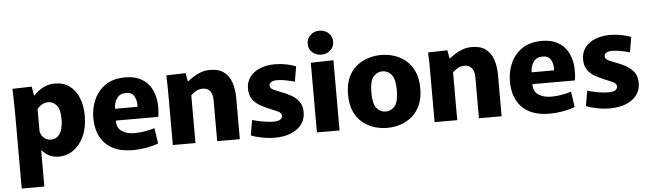

<svg xmlns="http://www.w3.org/2000/svg" viewBox="-55 -978 4831 1427"><g transform="rotate(-5 2360.5 -264.0)"><path d="M55 -337Q55 -382 53.5 -431Q52 -480 51 -520L195 -524L206 -457H210Q238 -488 278 -510Q318 -532 368 -532Q431 -532 476 -499.5Q521 -467 545 -409Q569 -351 569 -273Q569 -187 540 -123Q511 -59 461.5 -23.5Q412 12 351 12Q310 12 279 -4Q248 -20 226 -47H224V224H55ZM303 -119Q337 -119 357.5 -139.5Q378 -160 386.5 -193Q395 -226 395 -264Q395 -340 368 -369Q341 -398 306 -398Q280 -398 258 -384.5Q236 -371 224 -353V-190Q227 -163 249 -141Q271 -119 303 -119Z M905 12Q772 12 701.5 -57.5Q631 -127 631 -254Q631 -326 659.5 -389.5Q688 -453 746 -492.5Q804 -532 893 -532Q962 -532 1009 -506.5Q1056 -481 1082 -437.5Q1108 -394 1115.5 -337.5Q1123 -281 1113 -218H796Q795 -163 832.5 -138Q870 -113 928 -113Q966 -113 1006 -120Q1046 -127 1077 -137L1094 -21Q1051 -5 1001 3.5Q951 12 905 12ZM888 -416Q844 -416 821 -384Q798 -352 798 -306H965Q965 -310 965.5 -313.5Q966 -317 966 -320Q966 -357 949 -386.5Q932 -416 888 -416Z M1202 -348Q1202 -397 1201.5 -440Q1201 -483 1199 -520L1343 -524L1354 -463H1359Q1375 -476 1400 -492.5Q1425 -509 1457 -520.5Q1489 -532 1527 -532Q1591 -532 1629.5 -502.5Q1668 -473 1685 -422.5Q1702 -372 1702 -309V0H1533V-305Q1533 -353 1513 -375.5Q1493 -398 1460 -398Q1430 -398 1408 -384.5Q1386 -371 1371 -356V0H1202Z M1963 12Q1916 12 1867 2.5Q1818 -7 1786 -21L1805 -134Q1831 -126 1876.5 -117Q1922 -108 1965 -108Q1998 -108 2013.5 -118.5Q2029 -129 2029 -146Q2029 -168 2001 -181Q1973 -194 1937 -208Q1905 -221 1872 -239.5Q1839 -258 1817 -289Q1795 -320 1795 -368Q1795 -420 1823 -456.5Q1851 -493 1899.5 -512.5Q1948 -532 2010 -532Q2054 -532 2095.5 -523.5Q2137 -515 2166 -503L2147 -390Q2124 -397 2085 -405Q2046 -413 2015 -413Q1990 -413 1973.5 -404Q1957 -395 1957 -377Q1957 -357 1982.5 -345Q2008 -333 2043 -320Q2076 -308 2110.5 -289Q2145 -270 2168.5 -239Q2192 -208 2192 -158Q2192 -106 2163.5 -68Q2135 -30 2083.5 -9Q2032 12 1963 12Z M2361 -573Q2322 -573 2294 -597.5Q2266 -622 2266 -662Q2266 -702 2294 -727Q2322 -752 2361 -752Q2400 -752 2428 -727Q2456 -702 2456 -662Q2456 -622 2428 -597.5Q2400 -573 2361 -573ZM2277 -520 2446 -524V0H2277Z M2801 12Q2751 12 2703 -3.5Q2655 -19 2616 -51.5Q2577 -84 2554.5 -135.5Q2532 -187 2532 -260Q2532 -333 2554.5 -384.5Q2577 -436 2616 -468.5Q2655 -501 2703 -516.5Q2751 -532 2801 -532Q2852 -532 2900 -516.5Q2948 -501 2986.5 -468.5Q3025 -436 3048 -384.5Q3071 -333 3071 -260Q3071 -187 3048 -135.5Q3025 -84 2986.5 -51.5Q2948 -19 2900 -3.5Q2852 12 2801 12ZM2801 -110Q2841 -110 2868.5 -142.5Q2896 -175 2896 -260Q2896 -345 2868.5 -377.5Q2841 -410 2801 -410Q2761 -410 2733.5 -377.5Q2706 -345 2706 -260Q2706 -175 2733.5 -142.5Q2761 -110 2801 -110Z M3155 -348Q3155 -397 3154.5 -440Q3154 -483 3152 -520L3296 -524L3307 -463H3312Q3328 -476 3353 -492.5Q3378 -509 3410 -520.5Q3442 -532 3480 -532Q3544 -532 3582.5 -502.5Q3621 -473 3638 -422.5Q3655 -372 3655 -309V0H3486V-305Q3486 -353 3466 -375.5Q3446 -398 3413 -398Q3383 -398 3361 -384.5Q3339 -371 3324 -356V0H3155Z M4013 12Q3880 12 3809.5 -57.5Q3739 -127 3739 -254Q3739 -326 3767.5 -389.5Q3796 -453 3854 -492.5Q3912 -532 4001 -532Q4070 -532 4117 -506.5Q4164 -481 4190 -437.5Q4216 -394 4223.5 -337.5Q4231 -281 4221 -218H3904Q3903 -163 3940.5 -138Q3978 -113 4036 -113Q4074 -113 4114 -120Q4154 -127 4185 -137L4202 -21Q4159 -5 4109 3.5Q4059 12 4013 12ZM3996 -416Q3952 -416 3929 -384Q3906 -352 3906 -306H4073Q4073 -310 4073.5 -313.5Q4074 -317 4074 -320Q4074 -357 4057 -386.5Q4040 -416 3996 -416Z M4463 12Q4416 12 4367 2.5Q4318 -7 4286 -21L4305 -134Q4331 -126 4376.5 -117Q4422 -108 4465 -108Q4498 -108 4513.5 -118.5Q4529 -129 4529 -146Q4529 -168 4501 -181Q4473 -194 4437 -208Q4405 -221 4372 -239.5Q4339 -258 4317 -289Q4295 -320 4295 -368Q4295 -420 4323 -456.5Q4351 -493 4399.5 -512.5Q4448 -532 4510 -532Q4554 -532 4595.5 -523.5Q4637 -515 4666 -503L4647 -390Q4624 -397 4585 -405Q4546 -413 4515 -413Q4490 -413 4473.5 -404Q4457 -395 4457 -377Q4457 -357 4482.5 -345Q4508 -333 4543 -320Q4576 -308 4610.5 -289Q4645 -270 4668.5 -239Q4692 -208 4692 -158Q4692 -106 4663.5 -68Q4635 -30 4583.5 -9Q4532 12 4463 12Z"/></g></svg>

Font: Murecho
Style: Bold
Weight: 700
Designer: Neil Summerour
Foundry: Positype
Version: Version 1.010; ttfautohint (v1.8.3)